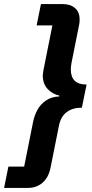

<svg xmlns="http://www.w3.org/2000/svg" viewBox="-67 -780 448 938"><path d="M-47 138 -26 34H51L95 -186Q101 -216 116 -243.5Q131 -271 157.5 -289Q184 -307 223 -309V-313Q189 -320 165.5 -345.5Q142 -371 142 -411Q142 -418 143.5 -426Q145 -434 146 -441L189 -656H112L133 -760H241Q277 -760 299.5 -740.5Q322 -721 322 -685Q322 -679 321.5 -672Q321 -665 320 -661L282 -471Q281 -464 280 -456.5Q279 -449 279 -441Q279 -404 298 -385.5Q317 -367 356 -367L333 -254Q288 -254 259 -232.5Q230 -211 221 -166L180 39Q170 88 140.5 113Q111 138 70 138Z"/></svg>

Font: IBM Plex Sans
Style: Bold Italic
Weight: 700
Italic angle: -11.31°
Designer: Mike Abbink, Paul van der Laan, Pieter van Rosmalen
Foundry: Bold Monday
Version: Version 3.201